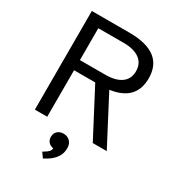

<svg xmlns="http://www.w3.org/2000/svg" viewBox="-220 -826 1073 1185"><g transform="rotate(30 316.5 -233.0)"><path d="M80.1 0V-703.1H348.1Q592.3 -703.1 592.3 -518.1Q592.3 -359.9 416.5 -335.9L592.3 0H492.7L318.8 -331.5H168V0ZM168 -403.8H348.1Q422.4 -403.8 462.4 -432.9Q502.4 -461.9 502.4 -516.6Q502.4 -571.8 462.4 -601.3Q422.4 -630.9 348.1 -630.9H168ZM273.9 236.8 249 201.7 258.8 195.8Q280.3 183.1 288.8 172.9Q297.4 162.6 297.4 149.9Q275.9 147 262.7 132.6Q249.5 118.2 249.5 95.2Q249.5 69.8 266.1 54.7Q282.7 39.6 309.1 39.6Q335 39.6 353.8 56.9Q372.6 74.2 372.6 107.9Q372.6 145 351.8 174.6Q331.1 204.1 293.5 225.6Z"/></g></svg>

Font: Schibsted Grotesk
Style: Regular
Weight: 400
Designer: Bakken & Baeck AS, Henrik Kongsvoll
Foundry: Schibsted ASA
Version: Version 1.100; ttfautohint (v1.8.4.7-5d5b);gftools[0.9.25]